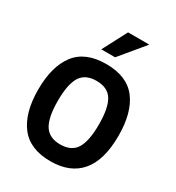

<svg xmlns="http://www.w3.org/2000/svg" viewBox="-219 -1061 1103 1205"><g transform="rotate(30 333.0 -458.0)"><path d="M624 -337.9Q624 -161.6 549.6 -73.7Q475.1 14.2 333 14.2Q183.1 14.2 112.5 -78.4Q42 -170.9 42 -337.9Q42 -505.9 112.5 -597.9Q183.1 -689.9 333 -689.9Q483.9 -689.9 554 -597.9Q624 -505.9 624 -337.9ZM481.9 -337.9Q481.9 -458 448 -512.9Q414.1 -567.9 333 -567.9Q252 -567.9 218 -512.9Q184.1 -458 184.1 -337.9Q184.1 -217.8 218.5 -162.8Q252.9 -107.9 333 -107.9Q414.1 -107.9 448 -162.8Q481.9 -217.8 481.9 -337.9ZM358.9 -753.9H258.8L351.1 -930.2H504.9Z"/></g></svg>

Font: Clear Sans
Style: Bold
Weight: 700
Foundry: Intel Corporation
Version: Version 1.00